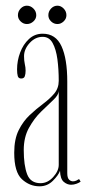

<svg xmlns="http://www.w3.org/2000/svg" viewBox="-20 -645 314 675"><path d="M119 10Q84 10 57 -15Q30 -40 30 -108Q30 -156 45.8 -187.5Q61.5 -219 84.8 -240.8Q108 -262.5 131.5 -280Q155 -297.5 170.8 -316.2Q186.5 -335 186.5 -361Q186.5 -401.5 181.8 -436.8Q177 -472 165 -493.8Q153 -515.5 130 -515.5Q104 -515.5 84.2 -493.8Q64.5 -472 64.5 -447.5Q64.5 -431.5 67.2 -419.8Q70 -408 70 -396.5Q70 -385 67.2 -377Q64.5 -369 54.5 -369Q45 -369 42.5 -377.5Q40 -386 40 -401Q40 -431.5 50.8 -460.2Q61.5 -489 81.8 -507.8Q102 -526.5 130 -526.5Q176 -526.5 196.2 -482.5Q216.5 -438.5 216.5 -358V-36.5Q216.5 -19.5 222.8 -13.5Q229 -7.5 236.5 -7.5Q242.5 -7.5 248.5 -10.2Q254.5 -13 258 -15.5L263.5 -6.5Q258.5 -2.5 249 1Q239.5 4.5 230 4.5Q216 4.5 204 -5.8Q192 -16 191 -44.5Q185.5 -29 166 -9.5Q146.5 10 119 10ZM122.5 -1Q147.5 -1 167 -22.5Q186.5 -44 186.5 -65.5V-324.5Q185.5 -310.5 166.8 -293Q148 -275.5 124 -252Q100 -228.5 81.8 -195.5Q63.5 -162.5 63.5 -117.5Q63.5 -63.5 75.5 -32.2Q87.5 -1 122.5 -1ZM182 -560.5Q169 -560.5 159.5 -569.8Q150 -579 150 -591.5Q150 -605 159.5 -615Q169 -625 182 -625Q194 -625 203.8 -615Q213.5 -605 213.5 -591.5Q213.5 -579 203.8 -569.8Q194 -560.5 182 -560.5ZM74.5 -560.5Q62 -560.5 52.5 -569.8Q43 -579 43 -591.5Q43 -605 52.5 -615Q62 -625 74.5 -625Q87.5 -625 97.5 -615Q107.5 -605 107.5 -591.5Q107.5 -579 97.5 -569.8Q87.5 -560.5 74.5 -560.5Z"/></svg>

Font: Imbue 100pt Thin
Style: Regular
Weight: 100
Designer: Tyler Finck
Foundry: Etcetera Type Company
Version: Version 1.102; ttfautohint (v1.8.3)